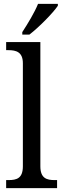

<svg xmlns="http://www.w3.org/2000/svg" viewBox="-20 -979 329 999"><path d="M96 -812V-799H133C184 -838 258 -914 281 -949V-959H178C160 -914 124 -855 96 -812ZM12 0H277V-42H265C223 -42 190 -51 190 -114V-760H12V-718H24C63 -718 99 -709 99 -650V-114C99 -51 67 -42 24 -42H12Z"/></svg>

Font: Noto Serif Ethiopic SemiCondensed
Style: Regular
Weight: 400
Width: 4
Designer: Monotype Design Team
Foundry: Monotype Imaging Inc.
Version: Version 2.102